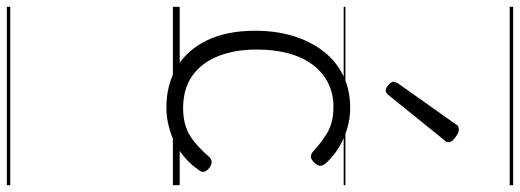

<svg xmlns="http://www.w3.org/2000/svg" viewBox="-500 -536 1522 562"><g transform="rotate(90 261.0 -255.0)"><path d="M296 19Q227 19 176.5 -11.5Q126 -42 98 -100Q70 -158 70 -241Q70 -302 85.5 -352.5Q101 -403 130 -440.5Q159 -478 201 -498.5Q243 -519 296 -519Q342 -519 386.5 -499Q431 -479 460 -445Q466 -437 465 -429.5Q464 -422 455 -413Q446 -404 438.5 -404Q431 -404 424 -410Q395 -437 366 -453.5Q337 -470 292 -470Q255 -470 224 -455Q193 -440 170.5 -410.5Q148 -381 136.5 -339.5Q125 -298 125 -245Q125 -182 144 -133.5Q163 -85 201 -57.5Q239 -30 297 -30Q327 -30 351 -38Q375 -46 396 -63.5Q417 -81 440 -107Q447 -114 455 -113.5Q463 -113 471 -107Q479 -101 482 -93.5Q485 -86 480 -79Q457 -45 426 -23Q395 -1 361 9Q327 19 296 19ZM245 -623Q238 -623 228.5 -631Q219 -639 219 -647Q219 -649 220.5 -651.5Q222 -654 224 -659L343 -827Q346 -833 350 -835Q354 -837 359 -837Q366 -837 374.5 -832Q383 -827 389.5 -820.5Q396 -814 396 -807Q396 -803 394.5 -800Q393 -797 389 -793L259 -632Q252 -623 245 -623ZM0 476H522V486H0ZM0 -20H522V0H0ZM0 -505H522V-500H0ZM0 -996H522V-986H0Z"/></g></svg>

Font: Playwrite PL Guides
Style: Regular
Weight: 400
Designer: Veronika Burian, José Scaglione
Foundry: TypeTogether
Version: Version 1.003